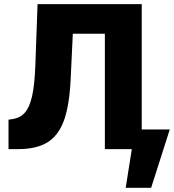

<svg xmlns="http://www.w3.org/2000/svg" viewBox="-20 -727 848 936"><path d="M21.5 -143.6 41 -146.5Q78.1 -151.9 101.1 -177.7Q124 -203.6 136.5 -258.5Q148.9 -313.5 152.3 -408.2L163.1 -707H670.9V-95.7H807.6L716.8 188.5H592.8L622.6 0H491.2V-562.5H335L324.2 -335.9Q317.9 -210.9 291.3 -138.4Q264.6 -65.9 211.2 -33Q157.7 0 67.4 0H21.5Z"/></svg>

Font: Pretendard GOV Black
Style: Regular
Weight: 900
Designer: Base glyphs from Inter by Rasmus Andersson; Hangeul glyphs from Noto Sans CJK(Source Han Sans) by Jang Soo-young and Kan
Foundry: Kil Hyung-jin
Version: Version 1.309